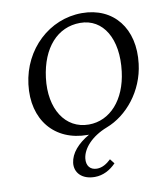

<svg xmlns="http://www.w3.org/2000/svg" viewBox="-101 -784 981 1130"><g transform="rotate(-10 389.5 -219.5)"><path d="M374 262C424 262 467 238 501 203L479 175C454 199 426 216 395 216C355 216 332 189 337 145C344 87 398 24 493 -13C617 -60 724 -189 743 -349C769 -557 654 -701 465 -701C270 -701 108 -548 83 -343C57 -134 178 11 375 11H383C313 51 269 102 262 158C255 215 296 262 374 262ZM191 -363C213 -538 309 -646 445 -646C583 -646 661 -513 637 -322C617 -156 520 -48 393 -48C253 -48 168 -179 191 -363Z"/></g></svg>

Font: TPK Tissa Web
Style: Italic
Weight: 400
Italic angle: -7°
Designer: Jacques Le Bailly, Suppakit Chalermlarp | Katatrad Co.,Ltd.
Foundry: Jacques Le Bailly, Cadson Demak Co.,Ltd.
Version: Version 5.000;Glyphs 3.1.2 (3151)